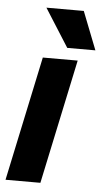

<svg xmlns="http://www.w3.org/2000/svg" viewBox="-57 -734 416 768"><g transform="rotate(5 151.5 -350.0)"><path d="M-5 0 101 -500H241L135 0ZM98 -700H248L308 -547H195Z"/></g></svg>

Font: Epunda Sans
Style: Bold Italic
Weight: 700
Italic angle: -12.0243°
Designer: Simon Atzbach
Foundry: typofactur
Version: Version 2.204; ttfautohint (v1.8.4.7-5d5b)